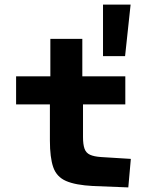

<svg xmlns="http://www.w3.org/2000/svg" viewBox="-20 -809 654 835"><path d="M197 -198V-355H50V-477H199V-640H338V-477H525V-355H341V-213Q341 -181 347.5 -162.5Q354 -144 371.5 -136Q389 -128 420 -126L549 -118L538 6L385 0Q308 -4 267 -22Q226 -40 211.5 -82Q197 -124 197 -198ZM428 -565V-789H548L524 -565Z"/></svg>

Font: Intel One Mono Light
Style: Regular
Weight: 300
Monospace: yes
Designer: Fred Shallcrass
Foundry: Frere-Jones Type LLC
Version: Version 1.004